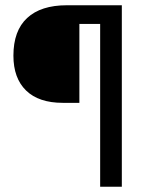

<svg xmlns="http://www.w3.org/2000/svg" viewBox="-20 -710 571 730"><path d="M360.8 0V-619H281.8V-319H218.8Q127.2 -319 79.1 -365.9Q31 -412.8 31 -498.4Q31 -593.2 83.2 -641.6Q135.4 -690 234 -690H443.2V0Z"/></svg>

Font: Mozilla Headline ExtraLight
Style: Regular
Weight: 200
Designer: Studio DRAMA
Foundry: Studio DRAMA
Version: Version 1.000